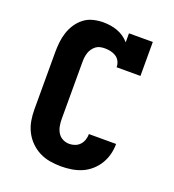

<svg xmlns="http://www.w3.org/2000/svg" viewBox="-136 -849 872 962"><g transform="rotate(20 300.0 -367.5)"><path d="M298 8Q268 8 238 3Q208 -2 181.5 -15.5Q155 -29 133.5 -50.5Q112 -72 98.5 -99Q85 -126 80 -155.5Q75 -185 75 -215V-520Q75 -547 78 -574Q81 -601 89.5 -626.5Q98 -652 113 -674.5Q128 -697 149.5 -713.5Q171 -730 198 -736.5Q225 -743 251 -743Q271 -743 290 -740Q309 -737 327 -730.5Q345 -724 361 -713Q377 -702 390 -687V-735H517V-554H390Q390 -570 383 -584.5Q376 -599 363 -607.5Q350 -616 334.5 -619.5Q319 -623 303 -623Q291 -623 278.5 -620.5Q266 -618 256 -610.5Q246 -603 238.5 -592.5Q231 -582 227 -570Q223 -558 221.5 -545.5Q220 -533 220 -520V-215Q220 -197 223.5 -178.5Q227 -160 236.5 -144.5Q246 -129 262.5 -120.5Q279 -112 298 -112Q313 -112 328 -117.5Q343 -123 353.5 -134.5Q364 -146 369 -161Q374 -176 374 -192H519Q519 -164 512 -136.5Q505 -109 490.5 -85Q476 -61 454.5 -42Q433 -23 407.5 -12Q382 -1 354 3.5Q326 8 298 8Z"/></g></svg>

Font: Iosevka Curly Slab HvEx
Style: Regular
Weight: 900
Width: 7
Monospace: yes
Designer: Belleve Invis
Foundry: Belleve Invis
Version: Version 11.1.0; ttfautohint (v1.8.3)